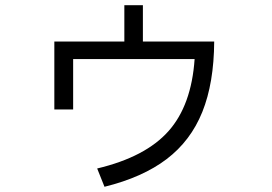

<svg xmlns="http://www.w3.org/2000/svg" viewBox="-20 -649 1040 735"><path d="M527 -490H800Q799 -331 754.5 -220.5Q710 -110 618 -40Q526 30 380 66L352 -4Q537 -48 625 -147Q713 -246 725 -423H260V-230H188V-490H456V-629H527Z"/></svg>

Font: IBM Plex Sans JP
Style: Regular
Weight: 400
Designer: Mike Abbink; Paul van der Laan; Pieter van Rosmalen; Wujin Sim; Yejin Wi; Jinhee Kim; Boomi Park; Yona Kim; Kichan Ma
Foundry: Sandoll Inc.
Version: Version 1.000